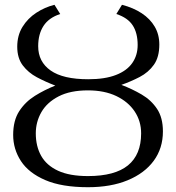

<svg xmlns="http://www.w3.org/2000/svg" viewBox="-20 -771 735 802"><path d="M347.5 11Q238 11 169 -18.8Q100 -48.5 67.5 -98.2Q35 -148 35 -207.5Q35 -267.5 60.2 -306.5Q85.5 -345.5 126 -370.8Q166.5 -396 211 -413.5Q170.5 -429 134.2 -448.2Q98 -467.5 75 -498Q52 -528.5 52 -576Q52 -623 74 -658.8Q96 -694.5 131.8 -717.8Q167.5 -741 207.5 -751L231.5 -712.5Q184 -697 161.8 -662.8Q139.5 -628.5 139.5 -578Q139.5 -513 191.5 -476.5Q243.5 -440 348.5 -440Q418.5 -440 464.2 -457.8Q510 -475.5 532.5 -507.8Q555 -540 555 -583Q555 -633.5 534.2 -665.2Q513.5 -697 466 -712.5L489.5 -751Q537.5 -738.5 572.2 -715.5Q607 -692.5 626.2 -659.8Q645.5 -627 645.5 -585Q645.5 -532.5 622.8 -500.5Q600 -468.5 563.5 -449.5Q527 -430.5 487 -416.5Q532 -399.5 571.8 -376.2Q611.5 -353 636 -316.2Q660.5 -279.5 660.5 -222Q660.5 -151.5 622 -99.2Q583.5 -47 513.2 -18Q443 11 347.5 11ZM347.5 -35.5Q459.5 -35.5 514.5 -80.2Q569.5 -125 569.5 -214Q569.5 -265 542.5 -305.5Q515.5 -346 465.8 -369.8Q416 -393.5 347.5 -393.5Q273.5 -393.5 225 -368.5Q176.5 -343.5 153 -302.8Q129.5 -262 129.5 -214Q129.5 -160 152 -120Q174.5 -80 222.5 -57.8Q270.5 -35.5 347.5 -35.5Z"/></svg>

Font: Merriweather 20pt Light
Style: Regular
Weight: 300
Version: Version 2.100